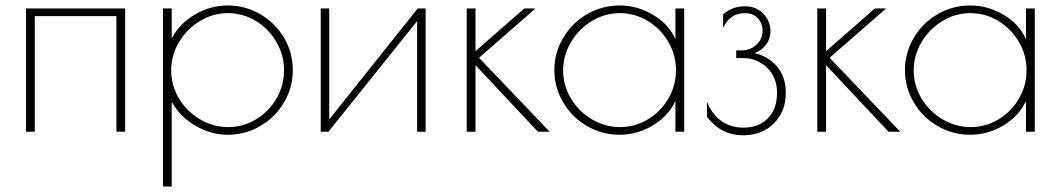

<svg xmlns="http://www.w3.org/2000/svg" viewBox="-20 -481 3861 701"><path d="M75 -450H437V0H405V-422H107V0H75Z M575 -450H607V-340Q634 -394 691 -427.5Q748 -461 811 -461Q876 -461 930.5 -429Q985 -397 1017 -343Q1049 -289 1049 -225Q1049 -161 1017 -107Q985 -53 930.5 -21Q876 11 811 11Q750 11 693.5 -22Q637 -55 607 -109V200H575ZM1017 -225Q1017 -280 989 -328Q961 -376 914 -404.5Q867 -433 812 -433Q757 -433 709.5 -404Q662 -375 633.5 -327Q605 -279 605 -224Q605 -169 633.5 -121.5Q662 -74 710 -45.5Q758 -17 813 -17Q868 -17 915 -45.5Q962 -74 989.5 -121.5Q1017 -169 1017 -225Z M1151 -450H1182V-45L1505 -450H1534V0H1503V-404L1179 0H1151Z M1684 -450H1716V-294L1894 -450H1935L1729 -270L1987 0H1944L1716 -243V0H1684Z M2004 -225Q2004 -288 2036 -342.5Q2068 -397 2123 -429Q2178 -461 2242 -461Q2307 -461 2365 -426.5Q2423 -392 2446 -337V-450H2478V0H2446V-112Q2419 -56 2362.5 -22.5Q2306 11 2242 11Q2178 11 2123 -21Q2068 -53 2036 -107.5Q2004 -162 2004 -225ZM2448 -225Q2448 -280 2420 -328Q2392 -376 2345 -404.5Q2298 -433 2243 -433Q2188 -433 2140.5 -404Q2093 -375 2064.5 -327Q2036 -279 2036 -224Q2036 -169 2064.5 -121.5Q2093 -74 2141 -45.5Q2189 -17 2244 -17Q2299 -17 2346 -45.5Q2393 -74 2420.5 -121.5Q2448 -169 2448 -225Z M2561 -55V-110Q2577 -67 2611.5 -41Q2646 -15 2695 -15Q2750 -15 2783.5 -49Q2817 -83 2817 -142Q2817 -199 2780.5 -234Q2744 -269 2692 -269H2668V-297H2688Q2719 -297 2741.5 -317.5Q2764 -338 2764 -368Q2764 -396 2747 -414.5Q2730 -433 2699 -433Q2645 -433 2620 -379V-428Q2652 -458 2700 -458Q2741 -458 2767 -431Q2793 -404 2793 -367Q2793 -339 2777 -318Q2761 -297 2735 -287Q2784 -276 2816.5 -238.5Q2849 -201 2849 -142Q2849 -74 2805.5 -30.5Q2762 13 2693 13Q2612 13 2561 -55Z M2964 -450H2996V-294L3174 -450H3215L3009 -270L3267 0H3224L2996 -243V0H2964Z M3284 -225Q3284 -288 3316 -342.5Q3348 -397 3403 -429Q3458 -461 3522 -461Q3587 -461 3645 -426.5Q3703 -392 3726 -337V-450H3758V0H3726V-112Q3699 -56 3642.5 -22.5Q3586 11 3522 11Q3458 11 3403 -21Q3348 -53 3316 -107.5Q3284 -162 3284 -225ZM3728 -225Q3728 -280 3700 -328Q3672 -376 3625 -404.5Q3578 -433 3523 -433Q3468 -433 3420.5 -404Q3373 -375 3344.5 -327Q3316 -279 3316 -224Q3316 -169 3344.5 -121.5Q3373 -74 3421 -45.5Q3469 -17 3524 -17Q3579 -17 3626 -45.5Q3673 -74 3700.5 -121.5Q3728 -169 3728 -225Z"/></svg>

Font: Poiret One
Style: Regular
Weight: 400
Designer: Denis Masharov (denis.masharov@gmail.com), Cyreal (Charset Expansion)
Foundry: Denis Masharov
Version: Version 1.101